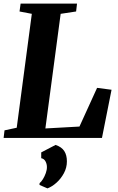

<svg xmlns="http://www.w3.org/2000/svg" viewBox="-24 -763 654 1062"><path d="M-4 0 1 -42 68.5 -56.5 152 -686.5 84 -699.5 90 -743H402L397 -699.5L311.5 -686.5L227 -52.5L415.5 -63L513 -277L593 -266.5L540 0ZM194.5 260 195 250Q204 243 213.5 227.8Q223 212.5 229.5 194Q236 175.5 235.5 159.5Q235 142.5 227.2 128.8Q219.5 115 204 112V80L283.5 38.5Q317 50 331.5 72.5Q346 95 346 129.5Q346 164.5 329.5 195Q313 225.5 288.5 247.5Q264 269.5 238.5 279Z"/></svg>

Font: Merriweather 48pt ExtraBold
Style: Italic
Weight: 800
Italic angle: -7.8°
Version: Version 2.101